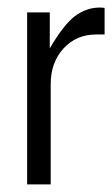

<svg xmlns="http://www.w3.org/2000/svg" viewBox="-20 -487 293 501"><path d="M230.5 -397H252.9V-466.3C250.5 -466.8 246.6 -467.3 240.2 -467.3C216.8 -467.3 195.3 -459.5 175.3 -444.8C155.3 -429.7 133.8 -401.4 109.9 -360.8V-454.6H50.8V-5.9H112.3V-267.6C112.3 -305.2 123.5 -335.9 145.5 -360.4C168 -384.8 196.3 -397 230.5 -397Z"/></svg>

Font: Meera New
Style: Regular
Weight: 400
Designer: Hussain K H
Foundry: RIT
Version: 1.4.1